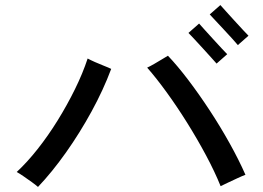

<svg xmlns="http://www.w3.org/2000/svg" viewBox="-20 -847 1040 758"><path d="M851 -112Q828 -169 793.5 -233.5Q759 -298 719 -362Q679 -426 638 -482.5Q597 -539 561 -580Q572 -585 588.5 -594.5Q605 -604 620.5 -613.5Q636 -623 643 -627Q681 -587 723.5 -531Q766 -475 808 -411Q850 -347 886.5 -281.5Q923 -216 949 -157Q938 -153 918.5 -144Q899 -135 880 -126Q861 -117 851 -112ZM130 -109Q121 -117 105 -128.5Q89 -140 73 -151Q57 -162 46 -168Q87 -206 128.5 -258.5Q170 -311 207.5 -371.5Q245 -432 276 -495Q307 -558 326 -616Q337 -610 355 -602Q373 -594 391 -587Q409 -580 419 -575Q388 -492 341.5 -407Q295 -322 240.5 -245Q186 -168 130 -109ZM919 -669Q914 -675 898.5 -692.5Q883 -710 863.5 -730.5Q844 -751 828.5 -768Q813 -785 808 -790L850 -827Q855 -821 871 -803.5Q887 -786 905.5 -765.5Q924 -745 940 -728Q956 -711 961 -706ZM835 -596Q830 -602 814.5 -619Q799 -636 780 -657Q761 -678 745 -695Q729 -712 724 -717L766 -754Q771 -748 787 -730.5Q803 -713 821.5 -692.5Q840 -672 856 -655Q872 -638 877 -633Z"/></svg>

Font: Zen Kaku Gothic Antique Medium
Style: Regular
Weight: 500
Designer: Yoshimichi Ohira
Foundry: Positype
Version: Version 1.002